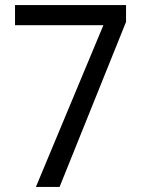

<svg xmlns="http://www.w3.org/2000/svg" viewBox="-20 -734 560 754"><path d="M121 0 386 -635H39V-714H475V-648L214 0Z"/></svg>

Font: Noto Sans Tamil SemiCondensed
Style: Regular
Weight: 400
Width: 4
Designer: Jelle Bosma - Monotype Design Team
Foundry: Monotype Imaging Inc.
Version: Version 2.004